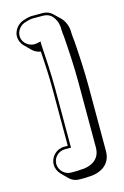

<svg xmlns="http://www.w3.org/2000/svg" viewBox="-143 -839 704 1092"><g transform="rotate(-15 209.5 -293.0)"><path d="M159 -568C164 -498 168 -416 168 -343V-11H146C101 -11 63 27 63 72C63 95 73 116 88 131L124 167C139 182 159 191 181 191H209C219 191 227 191 232 190C309 190 370 152 370 75V-308C370 -398 364 -503 358 -582C357 -595 354 -611 354 -624C356 -662 340 -698 320 -718L284 -753C269 -768 250 -777 222 -777H175C148 -779 126 -771 105 -764C71 -751 36 -708 55 -657C59 -647 65 -637 74 -628L109 -593C122 -580 139 -571 159 -568ZM174 141H146C110 141 78 109 78 72C78 35 109 4 146 4H183V-343C183 -429 177 -529 172 -604V-624L153 -620C114 -610 79 -635 69 -662C54 -703 82 -739 110 -750C132 -757 151 -764 175 -762H222C267 -762 286 -735 299 -700C303 -684 305 -672 304 -660V-659C304 -644 307 -628 308 -616C314 -537 320 -432 320 -343V40C320 107 269 140 197 140H196C191 141 184 141 174 141Z"/></g></svg>

Font: Blanket
Style: Poster
Weight: 900
Foundry: Cannot Into Space Fonts
Version: Version 0.9